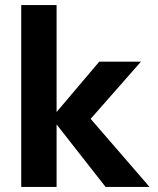

<svg xmlns="http://www.w3.org/2000/svg" viewBox="-20 -740 625 760"><path d="M398 0 184 -273 373 -496H538L290 -214V-326L572 0ZM64 0V-720H204V0Z"/></svg>

Font: DM Sans 24pt ExtraBold
Style: Regular
Weight: 800
Designer: Colophon Foundry, Jonny Pinhorn
Foundry: Colophon Foundry
Version: Version 4.004;gftools[0.9.30]